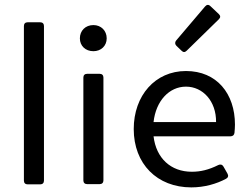

<svg xmlns="http://www.w3.org/2000/svg" viewBox="-20 -771 1042 804"><path d="M95.7 1H148.4C158.2 1 164.1 -4.9 164.1 -14.6V-662.1C164.1 -671.9 158.2 -677.7 148.4 -677.7H95.7C85.9 -677.7 80.1 -671.9 80.1 -662.1V-14.6C80.1 -4.9 85.9 1 95.7 1Z M371.1 -556.6C403.3 -556.6 426.8 -579.1 426.8 -610.4C426.8 -642.6 403.3 -666 371.1 -666C337.9 -666 314.5 -642.6 314.5 -610.4C314.5 -579.1 337.9 -556.6 371.1 -556.6ZM329.1 -446.3V-15.6C329.1 -5.9 335 0 344.7 0H397.5C407.2 0 413.1 -5.9 413.1 -15.6V-446.3C413.1 -456.1 407.2 -461.9 397.5 -461.9H344.7C335 -461.9 329.1 -456.1 329.1 -446.3Z M896.5 -711.9 861.3 -745.1C853.5 -752.9 845.7 -752 838.9 -744.1L717.8 -601.6C711.9 -594.7 711.9 -585.9 718.8 -579.1L740.2 -558.6C747.1 -551.8 753.9 -550.8 761.7 -558.6L896.5 -690.4C904.3 -698.2 903.3 -705.1 896.5 -711.9ZM963.9 -249C963.9 -378.9 887.7 -473.6 758.8 -473.6C629.9 -473.6 540 -371.1 540 -230.5C540 -85 637.7 13.7 781.2 13.7C835.9 13.7 886.7 -1 926.8 -22.5C935.5 -27.3 937.5 -35.2 932.6 -43.9L916 -73.2C911.1 -82 903.3 -84 894.5 -80.1C853.5 -59.6 819.3 -51.8 783.2 -51.8C695.3 -51.8 633.8 -108.4 623 -200.2H945.3C954.1 -200.2 960.9 -205.1 961.9 -214.8C962.9 -226.6 963.9 -238.3 963.9 -249ZM884.8 -259.8H623C632.8 -348.6 688.5 -408.2 758.8 -408.2C829.1 -408.2 885.7 -347.7 884.8 -259.8Z"/></svg>

Font: Ed Sans Neue
Style: Regular
Weight: 400
Designer: Stephen Hutchings
Version: Version 1.004;PS 001.004;hotconv 1.0.88;makeotf.lib2.5.64775